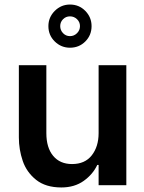

<svg xmlns="http://www.w3.org/2000/svg" viewBox="-20 -815 635 845"><path d="M536 0H414V-89H408Q389 -48 348.5 -19Q308 10 250 10Q181 10 139 -23.5Q97 -57 80 -107Q63 -157 63 -210V-528H184V-229Q184 -165 214 -129Q244 -93 297 -93Q354 -93 384 -131.5Q414 -170 414 -229V-528H536ZM193 -700Q193 -739 221 -767Q249 -795 288 -795Q328 -795 355.5 -767Q383 -739 383 -700Q383 -660 355.5 -632.5Q328 -605 288 -605Q249 -605 221 -632.5Q193 -660 193 -700ZM332 -700Q332 -718 319 -730.5Q306 -743 288 -743Q270 -743 257.5 -730.5Q245 -718 245 -700Q245 -682 257.5 -669Q270 -656 288 -656Q306 -656 319 -669Q332 -682 332 -700Z"/></svg>

Font: Be Vietnam SemiBold
Style: Regular
Weight: 600
Designer: Gabriel Lam
Foundry: TypeRant
Version: Version 4.000